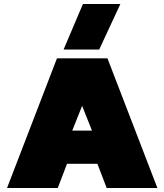

<svg xmlns="http://www.w3.org/2000/svg" viewBox="-20 -934 817 954"><path d="M296 -688 392 -914H578L473 -688ZM15 0 263 -644H514L762 0H510L464 -120H313L267 0ZM339 -285H437L388 -408Z"/></svg>

Font: Kanit Black
Style: Regular
Weight: 900
Designer: Katatrad Team
Foundry: CadsonDemak
Version: Version 2.000; ttfautohint (v1.8.3)